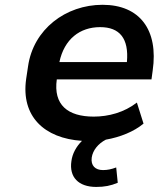

<svg xmlns="http://www.w3.org/2000/svg" viewBox="-20 -569 664 789"><path d="M375.5 199.2C409.2 199.2 434.6 194.3 463.9 182.1L457.5 119.1C438 126.5 421.4 129.9 403.3 129.9C371.6 129.9 352.5 111.8 356.9 78.6C361.3 48.3 383.8 21 415 4.9C473.6 -5.4 529.8 -27.8 569.8 -61L542.5 -147.5C490.2 -106.9 425.8 -89.8 365.2 -89.8C258.3 -89.8 198.7 -138.2 213.4 -242.7H602.5L607.4 -278.8C631.8 -446.3 554.2 -549.3 401.4 -549.3C250 -549.3 116.7 -448.7 95.2 -295.9L87.4 -244.1C65.9 -90.8 161.6 -0.5 316.9 9.8C293 33.7 277.3 62.5 273.4 93.3C263.7 158.7 302.2 199.2 375.5 199.2ZM391.6 -457.5C471.7 -457.5 510.3 -411.1 501.5 -314H224.1C244.1 -408.2 308.1 -457.5 391.6 -457.5Z"/></svg>

Font: Winston SemiBold
Style: Italic
Weight: 600
Italic angle: -8.13011°
Designer: Vernon Adams, Kim Jin-seong, David Berlow, Cristiano Sobral
Foundry: The Winston Project Authors
Version: Version 3.004